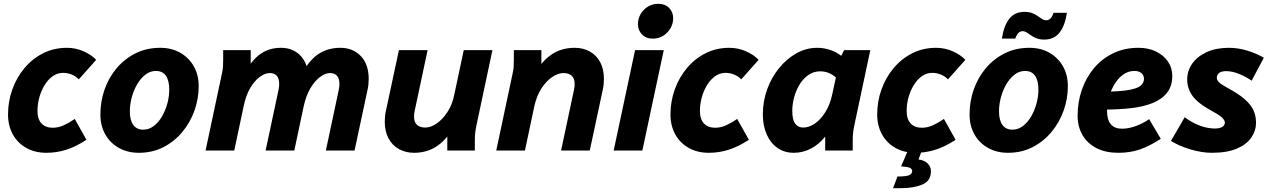

<svg xmlns="http://www.w3.org/2000/svg" viewBox="-20 -787 6642 1004"><path d="M22 -188Q22 -257 44.5 -319.5Q67 -382 108 -431Q149 -480 205.5 -508.5Q262 -537 330 -537Q376 -537 417.5 -518.5Q459 -500 483 -474L392 -372Q376 -389 354 -397.5Q332 -406 310 -406Q280 -406 255.5 -388.5Q231 -371 213 -341.5Q195 -312 185.5 -277Q176 -242 176 -207Q176 -164 197 -141.5Q218 -119 256 -119Q285 -119 313.5 -132Q342 -145 371 -165L432 -56Q377 -20 326.5 -4Q276 12 223 12Q163 12 117.5 -13.5Q72 -39 47 -84.5Q22 -130 22 -188Z M505 -188Q505 -257 527 -319.5Q549 -382 590.5 -431Q632 -480 689.5 -508.5Q747 -537 818 -537Q877 -537 922 -511.5Q967 -486 993 -441Q1019 -396 1019 -336Q1019 -271 997 -209Q975 -147 933.5 -97Q892 -47 834.5 -17.5Q777 12 706 12Q648 12 602.5 -13Q557 -38 531 -83.5Q505 -129 505 -188ZM659 -205Q659 -158 677 -133.5Q695 -109 729 -109Q759 -109 784 -128Q809 -147 827 -178Q845 -209 855 -245.5Q865 -282 865 -318Q865 -366 847.5 -391Q830 -416 795 -416Q765 -416 740 -396.5Q715 -377 697 -346Q679 -315 669 -278Q659 -241 659 -205Z M1055 0 1140 -400Q1145 -421 1146 -437.5Q1147 -454 1147 -476V-525H1291V-414L1272 -424Q1301 -477 1345 -507Q1389 -537 1450 -537Q1506 -537 1544.5 -502.5Q1583 -468 1591 -406L1572 -424Q1593 -459 1620 -484.5Q1647 -510 1682 -523.5Q1717 -537 1760 -537Q1825 -537 1866.5 -494Q1908 -451 1908 -374Q1908 -360 1906.5 -345Q1905 -330 1901 -313L1834 0H1684L1751 -315Q1753 -324 1754 -332Q1755 -340 1755 -347Q1755 -377 1742 -391Q1729 -405 1706 -405Q1681 -405 1653 -384Q1625 -363 1602.5 -324.5Q1580 -286 1568 -231L1519 0H1369L1436 -315Q1438 -324 1439 -332Q1440 -340 1440 -347Q1440 -377 1427 -391Q1414 -405 1391 -405Q1366 -405 1338 -384.5Q1310 -364 1287.5 -325Q1265 -286 1254 -231L1205 0Z M1992 -151Q1992 -165 1993.5 -180.5Q1995 -196 1999 -212L2066 -525H2216L2149 -210Q2147 -201 2146 -193.5Q2145 -186 2145 -178Q2145 -148 2160.5 -134Q2176 -120 2204 -120Q2232 -120 2262.5 -140.5Q2293 -161 2319 -200Q2345 -239 2356 -294L2405 -525H2555L2470 -125Q2466 -104 2464.5 -87.5Q2463 -71 2463 -49V0H2319V-111L2338 -101Q2307 -49 2258 -18.5Q2209 12 2145 12Q2101 12 2066 -7.5Q2031 -27 2011.5 -63.5Q1992 -100 1992 -151Z M2575 0 2660 -400Q2665 -421 2666 -437.5Q2667 -454 2667 -476V-525H2811V-414L2792 -424Q2823 -477 2872 -507Q2921 -537 2985 -537Q3030 -537 3064.5 -517.5Q3099 -498 3118.5 -462Q3138 -426 3138 -374Q3138 -360 3136.5 -345Q3135 -330 3131 -313L3064 0H2914L2981 -315Q2983 -324 2984 -332Q2985 -340 2985 -347Q2985 -377 2969.5 -391Q2954 -405 2926 -405Q2899 -405 2868 -384.5Q2837 -364 2811.5 -325Q2786 -286 2774 -231L2725 0Z M3189 0 3301 -525H3451L3339 0ZM3316 -660Q3316 -704 3347 -735.5Q3378 -767 3423 -767Q3458 -767 3479 -745.5Q3500 -724 3500 -692Q3500 -649 3469 -617Q3438 -585 3393 -585Q3358 -585 3337 -607Q3316 -629 3316 -660Z M3486 -188Q3486 -257 3508.5 -319.5Q3531 -382 3572 -431Q3613 -480 3669.5 -508.5Q3726 -537 3794 -537Q3840 -537 3881.5 -518.5Q3923 -500 3947 -474L3856 -372Q3840 -389 3818 -397.5Q3796 -406 3774 -406Q3744 -406 3719.5 -388.5Q3695 -371 3677 -341.5Q3659 -312 3649.5 -277Q3640 -242 3640 -207Q3640 -164 3661 -141.5Q3682 -119 3720 -119Q3749 -119 3777.5 -132Q3806 -145 3835 -165L3896 -56Q3841 -20 3790.5 -4Q3740 12 3687 12Q3627 12 3581.5 -13.5Q3536 -39 3511 -84.5Q3486 -130 3486 -188Z M3969 -189Q3969 -257 3991.5 -319.5Q4014 -382 4054 -431Q4094 -480 4145 -508.5Q4196 -537 4253 -537Q4288 -537 4321 -526Q4354 -515 4379 -495L4394 -525H4531L4446 -125Q4442 -104 4440.5 -87.5Q4439 -71 4439 -49V0H4295V-73Q4264 -33 4221.5 -10.5Q4179 12 4131 12Q4082 12 4045.5 -13.5Q4009 -39 3989 -84.5Q3969 -130 3969 -189ZM4123 -207Q4123 -161 4138 -140.5Q4153 -120 4180 -120Q4210 -120 4240.5 -140.5Q4271 -161 4295.5 -200Q4320 -239 4332 -294L4351 -382Q4333 -398 4312.5 -406Q4292 -414 4269 -414Q4235 -414 4208 -395.5Q4181 -377 4162 -346.5Q4143 -316 4133 -279.5Q4123 -243 4123 -207Z M4567 -188Q4567 -257 4589.5 -319.5Q4612 -382 4653 -431Q4694 -480 4750.5 -508.5Q4807 -537 4875 -537Q4921 -537 4962.5 -518.5Q5004 -500 5028 -474L4937 -372Q4921 -389 4899 -397.5Q4877 -406 4855 -406Q4825 -406 4800.5 -388.5Q4776 -371 4758 -341.5Q4740 -312 4730.5 -277Q4721 -242 4721 -207Q4721 -164 4742 -141.5Q4763 -119 4801 -119Q4830 -119 4858.5 -132Q4887 -145 4916 -165L4977 -56Q4922 -20 4871.5 -4Q4821 12 4768 12Q4708 12 4662.5 -13.5Q4617 -39 4592 -84.5Q4567 -130 4567 -188ZM4650 197 4673 136Q4723 136 4736.5 128Q4750 120 4750 107Q4750 99 4742 93Q4734 87 4711 85L4692 83L4734 -15L4804 -9L4783 47Q4814 51 4831 68Q4848 85 4848 108Q4848 159 4803 178Q4758 197 4690 197Z M5050 -188Q5050 -257 5072 -319.5Q5094 -382 5135.5 -431Q5177 -480 5234.5 -508.5Q5292 -537 5363 -537Q5422 -537 5467 -511.5Q5512 -486 5538 -441Q5564 -396 5564 -336Q5564 -271 5542 -209Q5520 -147 5478.5 -97Q5437 -47 5379.5 -17.5Q5322 12 5251 12Q5193 12 5147.5 -13Q5102 -38 5076 -83.5Q5050 -129 5050 -188ZM5204 -205Q5204 -158 5222 -133.5Q5240 -109 5274 -109Q5304 -109 5329 -128Q5354 -147 5372 -178Q5390 -209 5400 -245.5Q5410 -282 5410 -318Q5410 -366 5392.5 -391Q5375 -416 5340 -416Q5310 -416 5285 -396.5Q5260 -377 5242 -346Q5224 -315 5214 -278Q5204 -241 5204 -205ZM5219 -585Q5229 -652 5257.5 -688.5Q5286 -725 5337 -725Q5361 -725 5377.5 -718.5Q5394 -712 5406.5 -703Q5419 -694 5429.5 -687.5Q5440 -681 5451 -681Q5462 -681 5472 -689.5Q5482 -698 5489 -720H5559Q5549 -653 5520.5 -616.5Q5492 -580 5441 -580Q5417 -580 5400.5 -586.5Q5384 -593 5371.5 -602Q5359 -611 5348.5 -617.5Q5338 -624 5327 -624Q5317 -624 5307 -616Q5297 -608 5289 -585Z M5615 -182Q5615 -253 5637 -317Q5659 -381 5700.5 -430.5Q5742 -480 5801 -508.5Q5860 -537 5933 -537Q5986 -537 6025.5 -517.5Q6065 -498 6087.5 -465Q6110 -432 6110 -390Q6110 -337 6083 -302.5Q6056 -268 6008 -248.5Q5960 -229 5895 -221.5Q5830 -214 5755 -214Q5745 -214 5736.5 -214.5Q5728 -215 5717 -215L5731 -307Q5733 -307 5736.5 -307Q5740 -307 5742 -307Q5835 -308 5882.5 -316.5Q5930 -325 5946 -340Q5962 -355 5962 -374Q5962 -394 5948.5 -405Q5935 -416 5912 -416Q5879 -416 5852.5 -396.5Q5826 -377 5807.5 -346Q5789 -315 5779 -278Q5769 -241 5769 -205Q5769 -161 5788.5 -137.5Q5808 -114 5847 -114Q5882 -114 5920 -128Q5958 -142 5989 -164L6050 -61Q5991 -23 5940.5 -5.5Q5890 12 5828 12Q5762 12 5714.5 -12Q5667 -36 5641 -80Q5615 -124 5615 -182Z M6103 -50 6175 -174Q6212 -146 6253 -130.5Q6294 -115 6333 -115Q6352 -115 6363.5 -119.5Q6375 -124 6380 -131Q6385 -138 6385 -146Q6385 -157 6372 -170.5Q6359 -184 6320 -205Q6243 -247 6215.5 -286Q6188 -325 6188 -371Q6188 -417 6214.5 -454.5Q6241 -492 6290 -514.5Q6339 -537 6406 -537Q6456 -537 6505 -521.5Q6554 -506 6589 -485L6525 -365Q6497 -385 6460.5 -400Q6424 -415 6392 -415Q6367 -415 6355 -405.5Q6343 -396 6343 -380Q6343 -368 6354 -357Q6365 -346 6398 -328Q6456 -297 6488.5 -268.5Q6521 -240 6534.5 -210.5Q6548 -181 6548 -145Q6548 -104 6523.5 -68Q6499 -32 6448 -10Q6397 12 6317 12Q6265 12 6206 -5.5Q6147 -23 6103 -50Z"/></svg>

Font: Radio Canada
Style: Italic
Weight: 400
Italic angle: -12°
Designer: Charles Daoud, Etienne Aubert Bonn, Alexandre Saumier Demers, Jacques Le Bailly
Foundry: Radio-Canada
Version: Version 2.104;gftools[0.9.28.dev5+ged2979d]